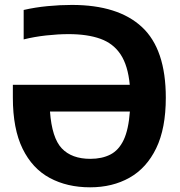

<svg xmlns="http://www.w3.org/2000/svg" viewBox="-20 -770 748 799"><path d="M355 9.5Q259.5 9.5 187 -29.5Q114.5 -68.5 74 -151.2Q33.5 -234 33.5 -364V-417H520Q512.5 -497 482.2 -543Q452 -589 398 -608.5Q344 -628 265.5 -628Q221.5 -628 172 -622.5Q122.5 -617 78.5 -606V-728.5Q126 -739.5 178 -744.5Q230 -749.5 279 -749.5Q472 -749.5 571 -657.2Q670 -565 670 -363.5Q670 -235.5 630 -153Q590 -70.5 519 -30.5Q448 9.5 355 9.5ZM356 -109Q404.5 -109 439.5 -127Q474.5 -145 494.8 -188Q515 -231 520.5 -306H188Q196 -196 237.2 -152.5Q278.5 -109 356 -109Z"/></svg>

Font: Encode Sans Semi Condensed
Style: Bold
Weight: 700
Width: 4
Designer: Multiple Designers
Foundry: Impallari Type
Version: Version 3.000; ttfautohint (v1.8.3) -l 8 -r 50 -G 200 -x 14 